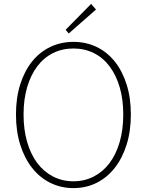

<svg xmlns="http://www.w3.org/2000/svg" viewBox="-20 -953 754 986"><path d="M357 13Q293 13 238.5 -14Q184 -41 145 -90.5Q106 -140 84 -209.5Q62 -279 62 -365Q62 -451 84 -520Q106 -589 145 -637.5Q184 -686 238.5 -712Q293 -738 357 -738Q422 -738 476 -712Q530 -686 569 -637.5Q608 -589 630 -520Q652 -451 652 -365Q652 -279 630 -209.5Q608 -140 569 -90.5Q530 -41 476 -14Q422 13 357 13ZM357 -22Q414 -22 461.5 -46.5Q509 -71 542.5 -115.5Q576 -160 594.5 -223.5Q613 -287 613 -365Q613 -443 594.5 -505.5Q576 -568 542.5 -612.5Q509 -657 461.5 -680.5Q414 -704 357 -704Q300 -704 252.5 -680.5Q205 -657 171.5 -612.5Q138 -568 119.5 -505.5Q101 -443 101 -365Q101 -287 119.5 -223.5Q138 -160 171.5 -115.5Q205 -71 252.5 -46.5Q300 -22 357 -22ZM317 -800 448 -933 473 -904 333 -781Z"/></svg>

Font: Kinto Sans Thin
Style: Regular
Weight: 100
Designer: Authors: Ryoko NISHIZUKA  (kana & ideographs); Paul D. Hunt (Latin, Greek & Cyrillic); Wenlong ZHANG  (bopomofo); Sandol
Foundry: Adobe Systems Incorporated, ookami Inc.
Version: Version 0.001